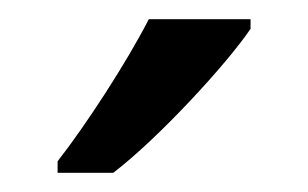

<svg xmlns="http://www.w3.org/2000/svg" viewBox="-20 -786 321 200"><path d="M241 -756V-766H135C112 -721 69 -655 40 -618V-606H98C145 -642 216 -719 241 -756Z"/></svg>

Font: Noto Sans Nandinagari
Style: Regular
Weight: 400
Designer: Ek Type
Foundry: Ek Type
Version: Version 1.002